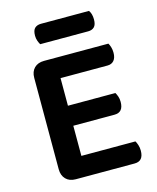

<svg xmlns="http://www.w3.org/2000/svg" viewBox="-118 -871 780 954"><g transform="rotate(-15 272.5 -393.5)"><path d="M152 2Q120 2 101.5 -17Q83 -36 83 -68V-538Q83 -570 101.5 -588.5Q120 -607 152 -607H483Q488 -599 492 -586Q496 -573 496 -557Q496 -531 484 -517Q472 -503 451 -503H209V-361H453Q458 -353 462.5 -340.5Q467 -328 467 -312Q467 -258 421 -258H209V-103H487Q492 -95 496.5 -81.5Q501 -68 501 -52Q501 2 455 2ZM155 -692Q150 -700 145.5 -712.5Q141 -725 141 -739Q141 -767 153 -778Q165 -789 185 -789H432Q445 -771 445 -742Q445 -715 433.5 -703.5Q422 -692 402 -692Z"/></g></svg>

Font: Baloo 2 Latin SemiBold
Style: Regular
Weight: 400
Designer: Sarang Kulkarni and Ek Type
Foundry: Ek Type
Version: Version 1.001